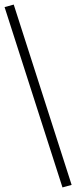

<svg xmlns="http://www.w3.org/2000/svg" viewBox="-35 -764 333 839"><path d="M238 55 -15 -733 25 -744 278 44Z"/></svg>

Font: Nunito Sans 10pt ExtraLight
Style: Regular
Weight: 250
Designer: Vernon Adams
Foundry: Vernon Adams
Version: Version 3.101;gftools[0.9.27]